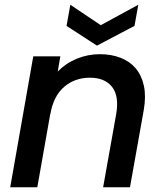

<svg xmlns="http://www.w3.org/2000/svg" viewBox="-20 -788 689 808"><path d="M469 -308Q482 -384 451.5 -422.5Q421 -461 358 -461Q295 -461 250 -422.5Q205 -384 192 -308V-311L137 0H23L120 -551H234L223 -487Q257 -522 303.5 -541Q350 -560 400 -560Q448 -560 487 -545Q526 -530 551 -500.5Q576 -471 585.5 -427Q595 -383 585 -325L527 0H414ZM562 -768 546 -679 388 -596 260 -679 276 -768 404 -682Z"/></svg>

Font: SVN-Poppins Medium
Style: Italic
Weight: 500
Italic angle: -10°
Designer: Ninad Kale (Devanagari), Jonny Pinhorn (Latin)
Foundry: Indian Type Foundry
Version: Version 3.002 2017; ttfautohint (v1.8.3)